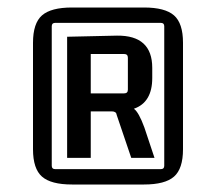

<svg xmlns="http://www.w3.org/2000/svg" viewBox="-20 -662 564 512"><path d="M68 -264V-548Q68 -600 92 -621Q116 -642 172 -642H364Q420 -642 444 -621Q468 -600 468 -548V-264Q468 -212 444 -191Q420 -170 364 -170H172Q116 -170 92 -191Q68 -212 68 -264ZM409 -601H127Q118 -601 118 -592V-220Q118 -211 127 -211H409Q418 -211 418 -220V-592Q418 -601 409 -601ZM222 -241H159V-564L292 -567Q386 -568 386 -481V-454Q386 -389 337 -372Q350 -363 365 -322L392 -241H330L291 -356Q290 -365 278 -365H222ZM311 -518H222V-413H311Q321 -413 321 -423V-508Q321 -518 311 -518Z"/></svg>

Font: Gemunu Libre
Style: Regular
Weight: 400
Designer: Puspanada Ekanayake, Sola Matas, Pathum Egodawatta, Kosala Senevirathne
Foundry: mooniak
Version: Version 1.100